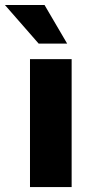

<svg xmlns="http://www.w3.org/2000/svg" viewBox="-74 -754 356 774"><path d="M46.9 0V-515.6H214.8V0ZM82 -578.1 -54.2 -733.9H105.5L196.8 -578.1Z"/></svg>

Font: Inter Display ExtraBold
Style: Regular
Weight: 800
Designer: Rasmus Andersson
Foundry: rsms
Version: Version 4.000;git-a52131595